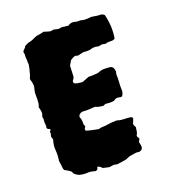

<svg xmlns="http://www.w3.org/2000/svg" viewBox="-120 -701 725 814"><g transform="rotate(-20 243.0 -293.5)"><path d="M442 -481Q436 -476 428 -476Q420 -476 412.5 -476Q405 -476 400 -473L383 -476Q379 -475 376 -474.5Q373 -474 368 -473Q365 -473 357 -475Q345 -477 336 -474Q324 -470 309 -471Q300 -473 290.5 -470.5Q281 -468 273 -466Q269 -467 265.5 -467.5Q262 -468 260 -469Q254 -468 248.5 -465Q243 -462 237 -458Q234 -454 231.5 -448.5Q229 -443 225 -438Q224 -426 224 -413.5Q224 -401 223 -390Q222 -382 217.5 -377.5Q213 -373 213 -367Q216 -359 224 -358Q230 -356 237 -355.5Q244 -355 251 -354Q259 -357 267 -360Q275 -363 282 -366Q293 -366 301 -366Q309 -366 317 -367Q320 -367 323 -367.5Q326 -368 329 -369Q343 -375 357 -375Q371 -375 385 -373Q395 -370 398 -358Q398 -356 398.5 -353.5Q399 -351 400 -348Q399 -345 398 -341Q397 -337 397 -332Q398 -316 396.5 -300Q395 -284 396 -267Q397 -260 394.5 -253Q392 -246 389 -241L386 -239Q380 -238 375.5 -239.5Q371 -241 366 -241Q360 -241 356 -238Q352 -235 347 -233Q340 -232 332.5 -232Q325 -232 317 -233Q313 -235 308.5 -233Q304 -231 300 -229Q291 -230 282.5 -231.5Q274 -233 266 -237Q260 -237 254 -237Q248 -237 241 -236Q228 -235 214 -236Q203 -238 194 -230Q192 -229 190 -224.5Q188 -220 189 -217Q193 -209 193.5 -200Q194 -191 194 -183Q195 -180 196 -178Q197 -176 198 -174Q197 -172 195.5 -170Q194 -168 193 -166Q189 -156 198 -154Q210 -151 222.5 -148Q235 -145 248 -143Q251 -144 255 -145Q259 -146 262 -146Q276 -146 290.5 -148.5Q305 -151 319 -151Q322 -151 326 -151.5Q330 -152 334 -151Q342 -148 351 -147Q360 -146 369 -146Q375 -146 380.5 -145.5Q386 -145 392 -144Q400 -142 400 -136Q399 -131 396.5 -125.5Q394 -120 392 -116Q391 -109 394 -105Q397 -101 398 -97Q397 -87 395.5 -78Q394 -69 389 -62Q389 -56 392 -53Q395 -50 396 -46Q394 -44 392.5 -40.5Q391 -37 389 -33Q391 -25 392.5 -16Q394 -7 388 1Q385 2 381.5 4.5Q378 7 374 6Q364 4 354.5 6Q345 8 336 9Q329 10 323 13Q317 16 311 18Q301 20 291 21Q281 22 270 24L256 21Q247 22 235 24L208 18Q204 15 200.5 11.5Q197 8 192 6Q191 5 188.5 5.5Q186 6 186 7Q186 17 175 20Q170 18 164 17Q158 16 153 15Q148 14 142 14.5Q136 15 131 15Q119 15 107.5 12Q96 9 84 -1Q83 -4 81 -7Q79 -10 77 -14Q73 -16 69.5 -19Q66 -22 62 -24L51 -30Q47 -36 47 -41.5Q47 -47 46 -52Q45 -57 44.5 -62.5Q44 -68 43 -74Q45 -86 45.5 -98Q46 -110 45 -123Q44 -134 45.5 -145.5Q47 -157 51 -168Q50 -172 48.5 -175Q47 -178 47 -182Q47 -187 49 -192Q51 -197 49 -202Q49 -204 50.5 -205Q52 -206 53 -207Q56 -214 51 -215Q41 -218 41 -225Q43 -231 42 -237Q41 -243 41 -250Q41 -255 42 -260Q43 -265 41 -270Q41 -271 40.5 -273Q40 -275 41 -276Q46 -287 44.5 -297Q43 -307 40 -317Q44 -326 45 -334.5Q46 -343 46 -352V-379Q47 -382 47 -385.5Q47 -389 48 -391Q56 -413 47 -437Q46 -439 46 -443Q48 -449 50.5 -454.5Q53 -460 54 -466Q56 -474 58.5 -483Q61 -492 62 -500V-507Q61 -512 61.5 -517.5Q62 -523 61 -528Q60 -533 60.5 -538Q61 -543 61 -547Q61 -551 60.5 -553.5Q60 -556 59 -559Q61 -566 67 -570Q73 -574 74 -580Q86 -588 98.5 -590.5Q111 -593 122 -599Q133 -605 145 -606Q157 -607 168 -611Q175 -609 181.5 -607Q188 -605 195 -603Q199 -603 203.5 -603.5Q208 -604 212 -605Q219 -604 225 -602Q231 -600 238 -601Q249 -604 259 -601Q264 -601 268 -600.5Q272 -600 276 -599Q291 -610 308 -605Q316 -602 324 -603Q332 -604 340 -601Q348 -599 355.5 -599.5Q363 -600 370 -600Q379 -602 388 -600Q396 -598 405.5 -597Q415 -596 423 -596Q428 -596 437 -589Q451 -534 442 -481Z"/></g></svg>

Font: Daruma Drop One
Style: Regular
Weight: 400
Designer: Maniackers Design
Version: Version 1.000